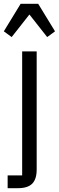

<svg xmlns="http://www.w3.org/2000/svg" viewBox="-40 -785 308 1005"><path d="M0 200V133H76V-516H152V102Q152 153 128.5 176.5Q105 200 54 200ZM68 -765H160L248 -621L207 -591L114 -709L21 -591L-20 -621Z"/></svg>

Font: IBM Plex Sans Condensed
Style: Regular
Weight: 400
Width: 3
Designer: Mike Abbink, Paul van der Laan, Pieter van Rosmalen
Foundry: Bold Monday
Version: Version 3.201